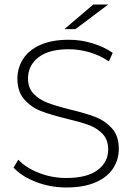

<svg xmlns="http://www.w3.org/2000/svg" viewBox="-20 -825 592 850"><path d="M40 -83 61 -118Q95 -82 152.5 -59.5Q210 -37 273 -37Q365 -37 412 -72Q459 -107 459 -163Q459 -206 434.5 -232Q410 -258 373 -271.5Q336 -285 273 -300Q203 -317 160 -334Q117 -351 87 -385.5Q57 -420 57 -477Q57 -524 82 -563.5Q107 -603 158 -626Q209 -649 285 -649Q339 -649 390.5 -633Q442 -617 479 -591L462 -553Q423 -580 376.5 -593.5Q330 -607 285 -607Q196 -607 150 -571Q104 -535 104 -478Q104 -435 129 -409.5Q154 -384 190.5 -370Q227 -356 291 -340Q362 -323 404 -306.5Q446 -290 476 -256.5Q506 -223 506 -166Q506 -119 481 -80Q456 -41 403.5 -18Q351 5 274 5Q203 5 139.5 -19.5Q76 -44 40 -83ZM393 -805H459L314 -696H265Z"/></svg>

Font: Montserrat Ace
Style: Light
Weight: 300
Designer: Julieta Ulanovsky
Foundry: Julieta Ulanovsky
Version: Version 1